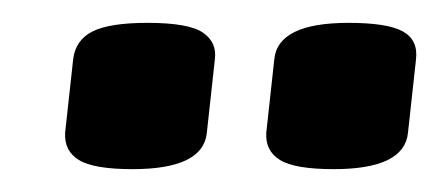

<svg xmlns="http://www.w3.org/2000/svg" viewBox="-20 -729 384 168"><path d="M272 -581Q238 -581 225 -589Q212 -597 213 -613L220 -677Q223 -709 285 -709Q319 -709 332.5 -701.5Q346 -694 344 -677L337 -613Q334 -581 272 -581ZM96 -581Q62 -581 49 -589Q36 -597 37 -613L44 -677Q46 -694 61 -701.5Q76 -709 109 -709Q145 -709 157.5 -700.5Q170 -692 168 -677L161 -613Q158 -581 96 -581Z"/></svg>

Font: Asap Condensed
Style: Bold Italic
Weight: 700
Width: 3
Italic angle: -6°
Designer: Pablo Cosgaya
Foundry: Omnibus-Type
Version: Version 3.001; ttfautohint (v1.8.4.7-5d5b)